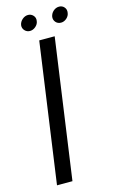

<svg xmlns="http://www.w3.org/2000/svg" viewBox="-134 -945 597 996"><g transform="rotate(-15 164.0 -446.5)"><path d="M230.5 -750 125 0H42L147.5 -750ZM292 -892.6Q308.6 -892.6 319.3 -880.4Q330.1 -868.2 327.1 -850.6Q325.2 -834 311.5 -821.8Q297.9 -809.6 281.2 -809.6Q263.7 -809.6 252.9 -821.8Q242.2 -834 244.1 -850.6Q247.1 -868.2 260.7 -880.4Q274.4 -892.6 292 -892.6ZM161.1 -850.6Q159.2 -834 145 -821.8Q130.9 -809.6 114.3 -809.6Q97.7 -809.6 86.4 -821.8Q75.2 -834 77.1 -850.6Q80.1 -868.2 94.2 -880.4Q108.4 -892.6 125 -892.6Q141.6 -892.6 152.8 -880.4Q164.1 -868.2 161.1 -850.6Z"/></g></svg>

Font: okolaks
Style: RegularItalic
Weight: 500
Italic angle: -8°
Version: Version 000.6.0